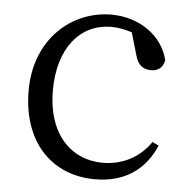

<svg xmlns="http://www.w3.org/2000/svg" viewBox="-44 -572 618 629"><g transform="rotate(5 264.5 -257.0)"><path d="M468 -124C432 -71 375 -42 312 -42C204 -42 128 -124 128 -264C128 -405 200 -488 301 -488C322 -488 345 -484 369 -476L391 -401C398 -376 412 -358 442 -358C466 -358 482 -370 486 -395C467 -474 390 -528 298 -528C168 -528 49 -427 49 -257C49 -91 145 14 291 14C389 14 455 -34 489 -114Z"/></g></svg>

Font: Source Han Serif K
Style: Regular
Weight: 400
Designer: Ryoko NISHIZUKA 西塚涼子 (kana & ideographs); Frank Grießhammer (Latin, Greek & Cyrillic); Wenlong ZHANG 张文龙 (bopomofo); San
Foundry: Adobe Systems Incorporated
Version: Version 1.001;PS 1.001;hotconv 16.6.54;makeotf.lib2.5.65590